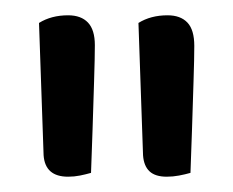

<svg xmlns="http://www.w3.org/2000/svg" viewBox="-20 -692 305 251"><path d="M99 -466Q92 -464 84.5 -462.5Q77 -461 69 -461Q54 -461 46 -468Q38 -475 37 -489L31 -662Q39 -667 48.5 -669.5Q58 -672 69 -672Q86 -672 95 -662.5Q104 -653 104 -633Q104 -617 103 -586Q102 -555 101 -522.5Q100 -490 99 -466ZM229 -466Q222 -464 214 -462.5Q206 -461 198 -461Q183 -461 175.5 -468Q168 -475 167 -489L161 -662Q169 -667 178.5 -669.5Q188 -672 199 -672Q216 -672 225 -662.5Q234 -653 234 -632Q234 -616 233 -585.5Q232 -555 231 -522.5Q230 -490 229 -466Z"/></svg>

Font: Baloo Tamma 2
Style: Regular
Weight: 400
Designer: Divya Kowshik, Shuchita Grover and Ek Type
Foundry: Ek Type
Version: Version 1.700